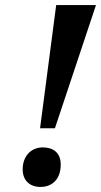

<svg xmlns="http://www.w3.org/2000/svg" viewBox="-20 -734 401 762"><path d="M139 -225H198L361 -714H203ZM141 8C179 8 221 -15 221 -81C221 -128 191 -149 150 -149C102 -149 70 -113 70 -62C70 -17 99 8 141 8Z"/></svg>

Font: Noto Serif Tamil Condensed
Style: Bold Italic
Weight: 700
Width: 3
Italic angle: -12°
Designer: Indian Type Foundry, Tom Grace, and the Monotype Design Team
Foundry: Monotype Imaging Inc.
Version: Version 2.003